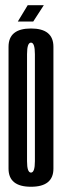

<svg xmlns="http://www.w3.org/2000/svg" viewBox="-20 -716 241 740"><path d="M99.4 3.8Q12.9 3.8 12.9 -66.2Q12.9 -136.2 12.9 -300.6Q12.9 -464.9 12.9 -535.6Q12.9 -606.2 99.4 -606.2Q185.9 -606.2 185.9 -535.6Q185.9 -464.9 185.9 -300.6Q185.9 -136.2 185.9 -66.2Q185.9 3.8 99.4 3.8ZM99.4 -50.8Q114.5 -50.8 114.5 -94.8Q114.5 -138.9 114.5 -300.6Q114.5 -462.3 114.5 -507Q114.5 -551.7 99.4 -551.7Q84.2 -551.7 84.2 -507Q84.2 -462.3 84.2 -300.6Q84.2 -138.9 84.2 -94.8Q84.2 -50.8 99.4 -50.8ZM48.6 -632.9 86.8 -696H129.8L87.2 -632.9ZM69.8 -632.9 107.1 -696H148.9L108 -632.9Z"/></svg>

Font: Anybody UltraCondensed Thin
Style: Regular
Weight: 100
Width: 1
Designer: Tyler Finck
Foundry: Etcetera Type Company
Version: Version 1.110